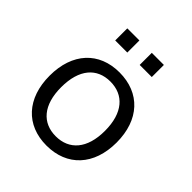

<svg xmlns="http://www.w3.org/2000/svg" viewBox="-192 -826 965 965"><g transform="rotate(45 290.5 -343.0)"><path d="M290 9C436 9 529 -90 529 -251C529 -412 436 -511 290 -511C145 -511 53 -412 53 -251C53 -90 145 9 290 9ZM290 -57C195 -57 135 -124 135 -251C135 -379 195 -446 290 -446C385 -446 446 -379 446 -251C446 -124 385 -57 290 -57ZM335 -609H421V-695H335ZM161 -609H247V-695H161Z"/></g></svg>

Font: Poppy and Pepper
Style: Regular
Weight: 400
Designer: Thy Ha
Foundry: Thy Ha
Version: Version 0.001;Glyphs 3.2 (3227)